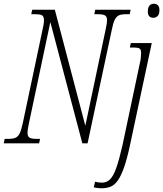

<svg xmlns="http://www.w3.org/2000/svg" viewBox="-42 -766 872 1026"><path d="M-22 0 -17 -24H4Q27 -24 41 -30Q55 -36 63.5 -54Q72 -72 80 -109L185 -606Q189 -623 191 -635.5Q193 -648 193 -657Q193 -678 183 -684Q173 -690 145 -690H125L130 -714H251L414 -94L522 -606Q530 -642 530 -657Q530 -678 518.5 -684Q507 -690 482 -690H462L467 -714H656L651 -690H631Q607 -690 593.5 -684Q580 -678 571 -660Q562 -642 555 -605L426 0H398L227 -648L113 -109Q105 -72 105 -57Q105 -36 116.5 -30Q128 -24 152 -24H172L167 0ZM778 -671Q748 -671 748 -704Q748 -746 781 -746Q793 -746 801.5 -738Q810 -730 810 -712Q810 -690 800.5 -680.5Q791 -671 778 -671ZM501 240Q486 240 474.5 238Q463 236 459 235L466 205Q483 210 504 210Q528 210 546 192.5Q564 175 579.5 131Q595 87 613 8L705 -427Q709 -442 710.5 -458Q712 -474 712 -482Q712 -501 704 -506.5Q696 -512 669 -512H652L657 -536H769L653 8Q637 83 621 128.5Q605 174 587.5 198.5Q570 223 549 231.5Q528 240 501 240Z"/></svg>

Font: Noto Serif ExtraCondensed ExtraLight
Style: Italic
Weight: 200
Width: 2
Italic angle: -12°
Designer: Monotype Design Team
Foundry: Monotype Imaging Inc.
Version: Version 2.014; ttfautohint (v1.8.4.7-5d5b)